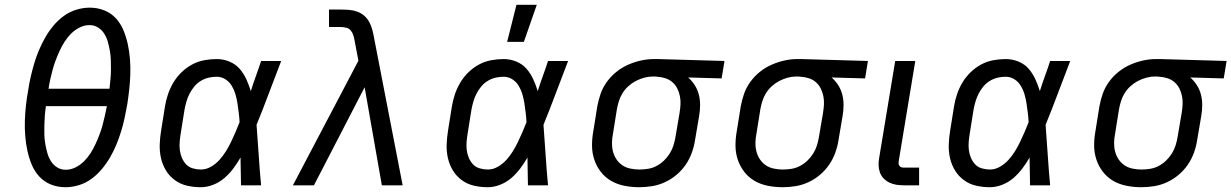

<svg xmlns="http://www.w3.org/2000/svg" viewBox="-20 -775 5150 803"><path d="M254 8Q221 8 192.5 -3.5Q164 -15 144 -37Q124 -59 112.5 -87Q101 -115 94.5 -145Q88 -175 85.5 -206.5Q83 -238 84 -270Q85 -302 88.5 -334Q92 -366 98 -398Q102 -426 108.5 -454Q115 -482 123 -509.5Q131 -537 142.5 -564Q154 -591 168.5 -617Q183 -643 202.5 -666.5Q222 -690 246.5 -708Q271 -726 299.5 -734.5Q328 -743 355 -743Q388 -743 416.5 -731.5Q445 -720 465 -698Q485 -676 496.5 -648Q508 -620 514.5 -590Q521 -560 523.5 -528.5Q526 -497 525 -465Q524 -433 520.5 -401Q517 -369 512 -337Q507 -309 501 -281Q495 -253 486.5 -225.5Q478 -198 467 -171Q456 -144 441 -118Q426 -92 406.5 -68.5Q387 -45 362.5 -27Q338 -9 309.5 -0.5Q281 8 254 8ZM183 -404H438Q440 -424 442 -444Q444 -464 444 -484Q444 -504 443.5 -523.5Q443 -543 439.5 -562.5Q436 -582 431 -600Q426 -618 416 -634Q406 -650 390 -660Q374 -670 354 -670Q333 -670 313 -660Q293 -650 277.5 -634.5Q262 -619 250.5 -601Q239 -583 230 -563.5Q221 -544 213.5 -524.5Q206 -505 200.5 -485Q195 -465 190.5 -444.5Q186 -424 183 -404ZM255 -65Q276 -65 296 -75Q316 -85 331.5 -100.5Q347 -116 358.5 -134Q370 -152 379 -171.5Q388 -191 395.5 -210.5Q403 -230 408.5 -250Q414 -270 418.5 -290.5Q423 -311 427 -331H172Q169 -311 167.5 -291Q166 -271 165.5 -251Q165 -231 165.5 -211.5Q166 -192 169.5 -172.5Q173 -153 178 -135Q183 -117 193 -101Q203 -85 219 -75Q235 -65 255 -65Z M820 8Q790 8 762 1.5Q734 -5 711.5 -21.5Q689 -38 674.5 -61.5Q660 -85 653.5 -113Q647 -141 648 -170.5Q649 -200 654 -230L670 -330Q674 -355 682.5 -380.5Q691 -406 705 -429.5Q719 -453 739 -472.5Q759 -492 783 -505Q807 -518 833.5 -523Q860 -528 886 -528Q914 -528 939.5 -517.5Q965 -507 982 -487.5Q999 -468 1010 -444Q1021 -420 1029 -394Q1039 -426 1050.5 -457.5Q1062 -489 1072 -520H1156Q1130 -453 1105 -386Q1080 -319 1053 -253Q1058 -190 1062 -126.5Q1066 -63 1072 0H988Q987 -28 987 -56Q987 -84 986 -113L987 -114Q986 -115 986 -115Q986 -115 986 -116Q972 -92 955.5 -70Q939 -48 918 -30Q897 -12 871 -2Q845 8 820 8ZM820 -66Q842 -66 862 -77.5Q882 -89 897.5 -106Q913 -123 925 -142.5Q937 -162 946.5 -182Q956 -202 965 -222.5Q974 -243 982 -264Q981 -284 978.5 -304Q976 -324 973 -343.5Q970 -363 964.5 -381.5Q959 -400 949 -416.5Q939 -433 922.5 -443.5Q906 -454 886 -454Q869 -454 852 -450Q835 -446 819.5 -436.5Q804 -427 792.5 -413Q781 -399 773 -383.5Q765 -368 760 -351Q755 -334 752 -318L736 -218Q733 -200 731.5 -182.5Q730 -165 732 -148Q734 -131 740.5 -115.5Q747 -100 758 -88Q769 -76 786 -71Q803 -66 820 -66Z M1205 0 1479 -521 1463 -605V-606Q1461 -617 1457.5 -628Q1454 -639 1447 -647.5Q1440 -656 1428.5 -659Q1417 -662 1405 -662H1356V-735H1405Q1423 -735 1441 -733.5Q1459 -732 1475 -726Q1491 -720 1503.5 -709Q1516 -698 1524 -683.5Q1532 -669 1536.5 -652.5Q1541 -636 1544 -619L1664 0H1577L1505 -410L1293 0Z M2020 8Q1990 8 1962 1.5Q1934 -5 1911.5 -21.5Q1889 -38 1874.5 -61.5Q1860 -85 1853.5 -113Q1847 -141 1848 -170.5Q1849 -200 1854 -230L1870 -330Q1874 -355 1882.5 -380.5Q1891 -406 1905 -429.5Q1919 -453 1939 -472.5Q1959 -492 1983 -505Q2007 -518 2033.5 -523Q2060 -528 2086 -528Q2114 -528 2139.5 -517.5Q2165 -507 2182 -487.5Q2199 -468 2210 -444Q2221 -420 2229 -394Q2239 -426 2250.5 -457.5Q2262 -489 2272 -520H2356Q2330 -453 2305 -386Q2280 -319 2253 -253Q2258 -190 2262 -126.5Q2266 -63 2272 0H2188Q2187 -28 2187 -56Q2187 -84 2186 -113L2187 -114Q2186 -115 2186 -115Q2186 -115 2186 -116Q2172 -92 2155.5 -70Q2139 -48 2118 -30Q2097 -12 2071 -2Q2045 8 2020 8ZM2020 -66Q2042 -66 2062 -77.5Q2082 -89 2097.5 -106Q2113 -123 2125 -142.5Q2137 -162 2146.5 -182Q2156 -202 2165 -222.5Q2174 -243 2182 -264Q2181 -284 2178.5 -304Q2176 -324 2173 -343.5Q2170 -363 2164.5 -381.5Q2159 -400 2149 -416.5Q2139 -433 2122.5 -443.5Q2106 -454 2086 -454Q2069 -454 2052 -450Q2035 -446 2019.5 -436.5Q2004 -427 1992.5 -413Q1981 -399 1973 -383.5Q1965 -368 1960 -351Q1955 -334 1952 -318L1936 -218Q1933 -200 1931.5 -182.5Q1930 -165 1932 -148Q1934 -131 1940.5 -115.5Q1947 -100 1958 -88Q1969 -76 1986 -71Q2003 -66 2020 -66ZM2101 -600 2140 -755H2225L2171 -600Z M2653 8Q2622 8 2591.5 2Q2561 -4 2536 -18.5Q2511 -33 2493 -56Q2475 -79 2465.5 -107.5Q2456 -136 2456 -167Q2456 -198 2462 -230L2478 -330Q2483 -357 2492 -383Q2501 -409 2518 -432.5Q2535 -456 2558 -474.5Q2581 -493 2607.5 -504.5Q2634 -516 2661 -522Q2688 -528 2715 -528H2731L3010 -520L2998 -447L2858 -451Q2874 -437 2885.5 -419Q2897 -401 2902.5 -380Q2908 -359 2908 -336Q2908 -313 2904 -290L2887 -190Q2883 -163 2873.5 -136.5Q2864 -110 2848 -86.5Q2832 -63 2809.5 -44Q2787 -25 2761 -13Q2735 -1 2707.5 3.5Q2680 8 2653 8ZM2654 -66Q2672 -66 2690.5 -69Q2709 -72 2726 -81Q2743 -90 2757 -103.5Q2771 -117 2781 -133Q2791 -149 2796.5 -166.5Q2802 -184 2805 -202L2822 -302Q2825 -320 2826 -338Q2827 -356 2823.5 -373Q2820 -390 2812.5 -405Q2805 -420 2792.5 -431Q2780 -442 2763.5 -447.5Q2747 -453 2729 -454L2719 -455H2710Q2692 -455 2674 -450Q2656 -445 2639.5 -436.5Q2623 -428 2608.5 -415Q2594 -402 2584 -386Q2574 -370 2568.5 -352.5Q2563 -335 2560 -318L2544 -218Q2540 -198 2539.5 -179Q2539 -160 2543.5 -142Q2548 -124 2558 -109Q2568 -94 2582.5 -84Q2597 -74 2616 -70Q2635 -66 2654 -66Z M3253 8Q3222 8 3191.5 2Q3161 -4 3136 -18.5Q3111 -33 3093 -56Q3075 -79 3065.5 -107.5Q3056 -136 3056 -167Q3056 -198 3062 -230L3078 -330Q3083 -357 3092 -383Q3101 -409 3118 -432.5Q3135 -456 3158 -474.5Q3181 -493 3207.5 -504.5Q3234 -516 3261 -522Q3288 -528 3315 -528H3331L3610 -520L3598 -447L3458 -451Q3474 -437 3485.5 -419Q3497 -401 3502.5 -380Q3508 -359 3508 -336Q3508 -313 3504 -290L3487 -190Q3483 -163 3473.5 -136.5Q3464 -110 3448 -86.5Q3432 -63 3409.5 -44Q3387 -25 3361 -13Q3335 -1 3307.5 3.5Q3280 8 3253 8ZM3254 -66Q3272 -66 3290.5 -69Q3309 -72 3326 -81Q3343 -90 3357 -103.5Q3371 -117 3381 -133Q3391 -149 3396.5 -166.5Q3402 -184 3405 -202L3422 -302Q3425 -320 3426 -338Q3427 -356 3423.5 -373Q3420 -390 3412.5 -405Q3405 -420 3392.5 -431Q3380 -442 3363.5 -447.5Q3347 -453 3329 -454L3319 -455H3310Q3292 -455 3274 -450Q3256 -445 3239.5 -436.5Q3223 -428 3208.5 -415Q3194 -402 3184 -386Q3174 -370 3168.5 -352.5Q3163 -335 3160 -318L3144 -218Q3140 -198 3139.5 -179Q3139 -160 3143.5 -142Q3148 -124 3158 -109Q3168 -94 3182.5 -84Q3197 -74 3216 -70Q3235 -66 3254 -66Z M3759 0Q3743 0 3728 -2.5Q3713 -5 3699.5 -11.5Q3686 -18 3675.5 -29Q3665 -40 3660 -54Q3655 -68 3654.5 -83.5Q3654 -99 3657 -115L3724 -520H3808L3739 -103Q3738 -98 3738 -92.5Q3738 -87 3741 -82.5Q3744 -78 3748.5 -76Q3753 -74 3759 -74H3824V0Z M4120 8Q4090 8 4062 1.5Q4034 -5 4011.5 -21.5Q3989 -38 3974.5 -61.5Q3960 -85 3953.5 -113Q3947 -141 3948 -170.5Q3949 -200 3954 -230L3970 -330Q3974 -355 3982.5 -380.5Q3991 -406 4005 -429.5Q4019 -453 4039 -472.5Q4059 -492 4083 -505Q4107 -518 4133.5 -523Q4160 -528 4186 -528Q4214 -528 4239.5 -517.5Q4265 -507 4282 -487.5Q4299 -468 4310 -444Q4321 -420 4329 -394Q4339 -426 4350.5 -457.5Q4362 -489 4372 -520H4456Q4430 -453 4405 -386Q4380 -319 4353 -253Q4358 -190 4362 -126.5Q4366 -63 4372 0H4288Q4287 -28 4287 -56Q4287 -84 4286 -113L4287 -114Q4286 -115 4286 -115Q4286 -115 4286 -116Q4272 -92 4255.5 -70Q4239 -48 4218 -30Q4197 -12 4171 -2Q4145 8 4120 8ZM4120 -66Q4142 -66 4162 -77.5Q4182 -89 4197.5 -106Q4213 -123 4225 -142.5Q4237 -162 4246.5 -182Q4256 -202 4265 -222.5Q4274 -243 4282 -264Q4281 -284 4278.5 -304Q4276 -324 4273 -343.5Q4270 -363 4264.5 -381.5Q4259 -400 4249 -416.5Q4239 -433 4222.5 -443.5Q4206 -454 4186 -454Q4169 -454 4152 -450Q4135 -446 4119.5 -436.5Q4104 -427 4092.5 -413Q4081 -399 4073 -383.5Q4065 -368 4060 -351Q4055 -334 4052 -318L4036 -218Q4033 -200 4031.5 -182.5Q4030 -165 4032 -148Q4034 -131 4040.5 -115.5Q4047 -100 4058 -88Q4069 -76 4086 -71Q4103 -66 4120 -66Z M4753 8Q4722 8 4691.5 2Q4661 -4 4636 -18.5Q4611 -33 4593 -56Q4575 -79 4565.5 -107.5Q4556 -136 4556 -167Q4556 -198 4562 -230L4578 -330Q4583 -357 4592 -383Q4601 -409 4618 -432.5Q4635 -456 4658 -474.5Q4681 -493 4707.5 -504.5Q4734 -516 4761 -522Q4788 -528 4815 -528H4831L5110 -520L5098 -447L4958 -451Q4974 -437 4985.5 -419Q4997 -401 5002.5 -380Q5008 -359 5008 -336Q5008 -313 5004 -290L4987 -190Q4983 -163 4973.5 -136.5Q4964 -110 4948 -86.5Q4932 -63 4909.5 -44Q4887 -25 4861 -13Q4835 -1 4807.5 3.5Q4780 8 4753 8ZM4754 -66Q4772 -66 4790.5 -69Q4809 -72 4826 -81Q4843 -90 4857 -103.5Q4871 -117 4881 -133Q4891 -149 4896.5 -166.5Q4902 -184 4905 -202L4922 -302Q4925 -320 4926 -338Q4927 -356 4923.5 -373Q4920 -390 4912.5 -405Q4905 -420 4892.5 -431Q4880 -442 4863.5 -447.5Q4847 -453 4829 -454L4819 -455H4810Q4792 -455 4774 -450Q4756 -445 4739.5 -436.5Q4723 -428 4708.5 -415Q4694 -402 4684 -386Q4674 -370 4668.5 -352.5Q4663 -335 4660 -318L4644 -218Q4640 -198 4639.5 -179Q4639 -160 4643.5 -142Q4648 -124 4658 -109Q4668 -94 4682.5 -84Q4697 -74 4716 -70Q4735 -66 4754 -66Z"/></svg>

Font: Iosevka Aile
Style: Italic
Weight: 400
Italic angle: -9°
Designer: Belleve Invis
Foundry: Belleve Invis
Version: Version 28.0.1; ttfautohint (v1.8.4)